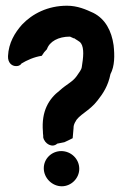

<svg xmlns="http://www.w3.org/2000/svg" viewBox="-20 -647 431 671"><path d="M8 -451C7 -428 21 -416 36 -416C42 -416 50 -417 55 -425C73 -436 99 -448 126 -452C132 -462 136 -467 144 -475C153 -502 184 -519 224 -519C226 -519 230 -516 238 -513H240C243 -510 259 -502 262 -497V-496H263C275 -478 271 -445 266 -414C265 -403 257 -395 248 -381C233 -360 213 -353 189 -331C151 -302 124 -259 130 -187C130 -184 130 -180 131 -173V-167C136 -144 163 -129 180 -145L205 -150C211 -153 225 -159 234 -164L237 -199V-200C237 -208 239 -213 243 -221L244 -222C254 -245 293 -259 321 -296C340 -320 358 -347 366 -388C381 -416 381 -453 377 -489C370 -539 348 -581 306 -602C280 -614 251 -627 214 -627C147 -627 93 -599 57 -561C32 -533 10 -497 8 -451ZM133 -59C133 -25 162 4 196 4C229 4 257 -24 257 -57C257 -92 228 -119 194 -119C161 -119 133 -93 133 -59Z"/></svg>

Font: SolarCharger
Style: 950
Weight: 900
Designer: Mew Too
Foundry: Cannot Into Space Fonts/KineticPlasma Fonts
Version: Version 1.100